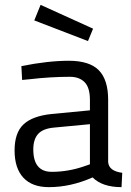

<svg xmlns="http://www.w3.org/2000/svg" viewBox="-20 -760 541 790"><path d="M425 -349V-93Q428 -56 483 -49L480 10Q401 10 361 -30Q271 10 181 10Q112 10 76 -29Q40 -68 40 -141Q40 -214 77 -248.5Q114 -283 193 -291L350 -306V-349Q350 -400 328 -422Q306 -444 268 -444Q188 -444 102 -434L71 -431L68 -488Q178 -510 263 -510Q348 -510 386.5 -471Q425 -432 425 -349ZM117 -145Q117 -53 193 -53Q261 -53 327 -76L350 -84V-249L202 -235Q157 -231 137 -209Q117 -187 117 -145ZM147 -740 363 -642 342 -591 121 -676Z"/></svg>

Font: Titillium Web
Style: Regular
Weight: 400
Version: Version 1.001;PS 57.000;hotconv 1.0.70;makeotf.lib2.5.55311